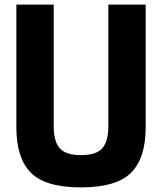

<svg xmlns="http://www.w3.org/2000/svg" viewBox="-20 -800 703 833"><path d="M51 -247V-780H213V-252Q213 -187 239 -157Q265 -127 331 -127Q398 -127 424 -157Q450 -187 450 -252V-780H612V-247Q612 -114 548.5 -50.5Q485 13 331 13Q177 13 114 -50.5Q51 -114 51 -247Z"/></svg>

Font: Cooper Hewitt
Style: Bold
Weight: 711
Designer: Village Type and Design LLC
Foundry: Cooper Hewitt Smithsonian Design Museum
Version: 1.000